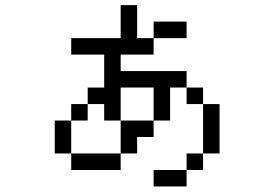

<svg xmlns="http://www.w3.org/2000/svg" viewBox="-20 -582 1040 728"><path d="M687.5 -437.5V-500H562.5V-437.5H500Q500 -437.5 500 -562.5H437.5Q437.5 -562.5 437.5 -437.5H250V-375H375Q375 -375 375 -250H312.5V-187.5H250V-125H187.5Q187.5 -125 187.5 0H250V62.5H437.5V0H250Q250 0 250 -125H312.5V-187.5H375V-125H437.5Q437.5 -125 437.5 0H500V-62.5H562.5V-125H437.5Q437.5 -125 437.5 -250H562.5Q562.5 -250 562.5 -125H625Q625 -125 625 -250H687.5V-187.5H750V0H687.5V62.5H562.5V125H687.5V62.5H750V0H812.5V-187.5H750V-250H687.5V-312.5H437.5V-375H562.5V-437.5Z"/></svg>

Font: BFUnifontExMono
Style: Regular
Weight: 500
Version: Version 15.0.06